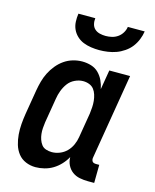

<svg xmlns="http://www.w3.org/2000/svg" viewBox="-113 -816 726 901"><g transform="rotate(15 250.0 -366.0)"><path d="M146 8Q121 8 98.5 -1.5Q76 -11 61.5 -29.5Q47 -48 40 -71.5Q33 -95 31 -120Q29 -145 31 -170.5Q33 -196 37 -221L57 -341Q61 -364 67 -386Q73 -408 83.5 -429Q94 -450 109.5 -469Q125 -488 144.5 -501.5Q164 -515 186.5 -521.5Q209 -528 231 -528Q254 -528 275 -521.5Q296 -515 311 -500Q326 -485 335 -465.5Q344 -446 348 -425L364 -520H465L396 -105Q395 -100 396 -95Q397 -90 399.5 -86.5Q402 -83 407 -81.5Q412 -80 417 -80H433L432 8H402Q381 8 361 4Q341 0 325.5 -11.5Q310 -23 301 -41Q292 -59 292 -80Q281 -60 265 -43Q249 -26 230 -14.5Q211 -3 189 2.5Q167 8 146 8ZM202 -80Q221 -80 240 -87.5Q259 -95 273.5 -109.5Q288 -124 296.5 -143Q305 -162 308 -181L328 -301Q330 -317 331 -332.5Q332 -348 330.5 -363Q329 -378 324.5 -392.5Q320 -407 311.5 -418Q303 -429 289 -434.5Q275 -440 259 -440Q239 -440 219 -430.5Q199 -421 186.5 -404Q174 -387 166.5 -367Q159 -347 156 -327L136 -207Q134 -193 133 -178.5Q132 -164 133.5 -150Q135 -136 139.5 -123Q144 -110 152 -99.5Q160 -89 173.5 -84.5Q187 -80 202 -80ZM293 -600Q273 -600 253 -603Q233 -606 215.5 -613Q198 -620 184 -633Q170 -646 162 -663Q154 -680 153 -700Q152 -720 155 -740H237Q235 -725 238.5 -711Q242 -697 252 -688Q262 -679 276 -675.5Q290 -672 305 -672Q320 -672 335 -675.5Q350 -679 363 -688Q376 -697 384.5 -711Q393 -725 395 -740H477Q474 -720 466 -700Q458 -680 445 -663Q432 -646 413 -633Q394 -620 374.5 -613Q355 -606 334 -603Q313 -600 293 -600Z"/></g></svg>

Font: Iosevka Curly Slab Semibold
Style: Italic
Weight: 600
Italic angle: -9°
Monospace: yes
Designer: Belleve Invis
Foundry: Belleve Invis
Version: Version 22.1.2; ttfautohint (v1.8.4)